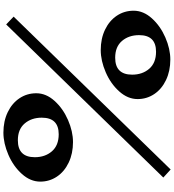

<svg xmlns="http://www.w3.org/2000/svg" viewBox="34 -960 1047 1156"><g transform="rotate(90 558.0 -381.5)"><path d="M576 -686Q576 -627 530 -575.5Q484 -524 414.5 -494Q345 -464 281 -464Q212 -464 158 -490Q104 -516 74 -561Q44 -606 44 -662Q44 -721 90 -772Q136 -823 205 -853Q274 -883 338 -883Q407 -883 461.5 -857Q516 -831 546 -786Q576 -741 576 -686ZM191 -695Q191 -633 226 -592Q261 -551 327 -551Q429 -551 429 -653Q429 -715 393.5 -756Q358 -797 291 -797Q191 -797 191 -695ZM126.7 105.3 79.6 60.4 1000 -885 1048.4 -840.8ZM1073 -100Q1073 -41 1027 10.5Q981 62 911.5 92Q842 122 778 122Q709 122 655 96Q601 70 571 25Q541 -20 541 -76Q541 -135 587 -186Q633 -237 702 -267Q771 -297 835 -297Q904 -297 958.5 -271Q1013 -245 1043 -200Q1073 -155 1073 -100ZM688 -109Q688 -47 723 -6Q758 35 824 35Q926 35 926 -67Q926 -129 890.5 -170Q855 -211 788 -211Q688 -211 688 -109Z"/></g></svg>

Font: Inknut Antiqua
Style: Bold
Weight: 700
Designer: Claus Eggers Sørensen
Foundry: Claus Eggers Sørensen
Version: Version 1.003; ttfautohint (v1.8.2) -l 8 -r 50 -G 200 -x 14 